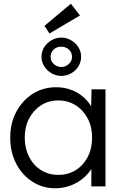

<svg xmlns="http://www.w3.org/2000/svg" viewBox="-20 -1002 660 1032"><path d="M35 -262Q35 -341 68 -402Q101 -463 156.5 -498Q212 -533 281 -533Q322 -533 357 -521Q392 -509 419.5 -487.5Q447 -466 465.5 -437.5Q484 -409 491 -376L469 -387L472 -522H547V0H471V-128L491 -141Q484 -111 464 -83.5Q444 -56 415.5 -35Q387 -14 351.5 -2Q316 10 277 10Q209 10 154 -25.5Q99 -61 67 -122.5Q35 -184 35 -262ZM475 -262Q475 -320 451.5 -365Q428 -410 387 -436Q346 -462 294 -462Q241 -462 200.5 -436Q160 -410 136.5 -365Q113 -320 113 -262Q113 -205 136 -159.5Q159 -114 200 -88Q241 -62 294 -62Q346 -62 387 -87.5Q428 -113 451.5 -158.5Q475 -204 475 -262ZM203 -696Q203 -725 217.5 -748Q232 -771 256.5 -785.5Q281 -800 309 -800Q338 -800 362.5 -785.5Q387 -771 401.5 -748Q416 -725 416 -696Q416 -669 401.5 -645.5Q387 -622 362.5 -608Q338 -594 309 -594Q282 -594 257.5 -608Q233 -622 218 -645.5Q203 -669 203 -696ZM367 -696Q367 -721 350 -736Q333 -751 309 -751Q284 -751 268 -735.5Q252 -720 252 -696Q252 -674 269 -658Q286 -642 309 -642Q333 -642 350 -658Q367 -674 367 -696ZM246 -822 219 -863 361 -982 410 -919Z"/></svg>

Font: Mach Light
Style: Regular
Weight: 300
Version: Version 1.002